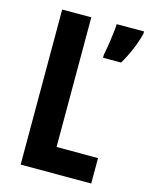

<svg xmlns="http://www.w3.org/2000/svg" viewBox="-109 -784 666 854"><g transform="rotate(15 223.5 -357.0)"><path d="M70 0H395V-117H204V-714H70ZM447 -704V-714H321C320 -677 307 -596 301 -567V-554H384C409 -595 435 -654 447 -704Z"/></g></svg>

Font: Noto Sans Kannada ExtraCondensed
Style: Bold
Weight: 700
Width: 2
Designer: Jelle Bosma - Monotype Design Team
Foundry: Monotype Imaging Inc.
Version: Version 2.005